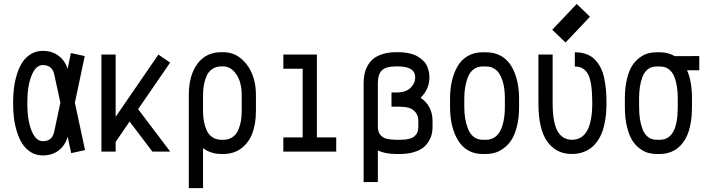

<svg xmlns="http://www.w3.org/2000/svg" viewBox="-20 -781 3642 989"><path d="M365.7 -252 418 -7.8 346.7 7.8 328.6 -77.1Q315.9 -32.2 282.5 -6.3Q249 19.5 200.7 19.5Q166.5 19.5 139.6 3.2Q112.8 -13.2 95.7 -39.6Q78.6 -65.9 67.4 -101.8Q56.2 -137.7 51.8 -174.3Q47.4 -210.9 47.4 -250.5Q47.4 -290 51.8 -326.4Q56.2 -362.8 67.4 -398.7Q78.6 -434.6 95.7 -460.7Q112.8 -486.8 139.6 -502.9Q166.5 -519 200.7 -519Q248 -519 281.5 -493.9Q314.9 -468.8 328.1 -426.3L345.2 -507.8L416.5 -492.2ZM291 -252 259.3 -398.4Q248.5 -445.8 200.7 -445.8Q164.6 -445.8 142.6 -392.1Q120.6 -338.4 120.6 -250.5Q120.6 -161.6 142.6 -107.7Q164.6 -53.7 200.7 -53.7Q248.5 -53.7 258.8 -101.1Z M575.7 0H502.4V-500H575.7V-179.2L795.9 -500L856.4 -458.5L691.4 -218.8L856.9 0H765.1L647.5 -154.8L575.7 -50.3Z M1225.1 -208.5V-291.5Q1225.1 -357.4 1197.3 -398.2Q1169.4 -439 1129.9 -439H1121.1Q1093.8 -439 1074.2 -426Q1054.7 -413.1 1044.7 -390.9Q1034.7 -368.7 1030.3 -344.2Q1025.9 -319.8 1025.9 -291.5V-208.5Q1025.9 -180.2 1030.3 -156Q1034.7 -131.8 1044.7 -109.4Q1054.7 -86.9 1074.2 -74Q1093.8 -61 1121.1 -61H1129.9Q1157.2 -61 1176.8 -74Q1196.3 -86.9 1206.3 -109.4Q1216.3 -131.8 1220.7 -156Q1225.1 -180.2 1225.1 -208.5ZM1129.9 12.2H1121.1Q1065.4 12.2 1025.9 -18.1V188H952.6V-291.5Q952.6 -392.6 996.8 -452.4Q1041 -512.2 1121.1 -512.2H1129.9Q1202.1 -512.2 1250.2 -450Q1298.3 -387.7 1298.3 -291.5V-208.5Q1298.3 -145 1280.5 -96.2Q1262.7 -47.4 1223.9 -17.6Q1185.1 12.2 1129.9 12.2Z M1439.5 -500H1612.3V-73.2H1711.9V0H1439.5V-73.2H1539.1V-426.8H1439.5Z M1926.3 -126.5Q1926.3 -95.7 1946.8 -78.4Q1967.3 -61 2021.5 -61H2040Q2093.8 -61 2114.3 -78.4Q2134.8 -95.7 2134.8 -126.5V-158.7Q2134.8 -186 2120.1 -203.1Q2105.5 -220.2 2085.4 -225.8Q2065.4 -231.4 2039.6 -231.4H1996.6V-304.7H2023.4Q2069.8 -304.7 2094.2 -328.1Q2118.7 -351.6 2118.7 -382.8Q2118.7 -439 2028.3 -439H2021.5Q1968.3 -439 1947.3 -418.9Q1926.3 -398.9 1926.3 -351.1ZM1853 -351.1Q1853 -377 1857.4 -398.9Q1861.8 -420.9 1873.5 -442.4Q1885.3 -463.9 1903.8 -478.8Q1922.4 -493.7 1952.4 -502.9Q1982.4 -512.2 2021.5 -512.2H2028.3Q2061 -512.2 2087.6 -506.3Q2114.3 -500.5 2131.6 -490Q2148.9 -479.5 2161.4 -467Q2173.8 -454.6 2180.2 -439.2Q2186.5 -423.8 2189.2 -410.4Q2191.9 -397 2191.9 -382.8Q2191.9 -321.3 2146.5 -277.3Q2176.3 -257.8 2192.1 -227.3Q2208 -196.8 2208 -158.7V-126.5Q2208 -107.9 2204.1 -90.6Q2200.2 -73.2 2189 -54Q2177.7 -34.7 2159.9 -20.5Q2142.1 -6.3 2111.1 2.9Q2080.1 12.2 2040 12.2H2021.5Q1964.8 12.2 1926.3 -5.9V156.7H1853Z M2653.8 -274.4V-229.5Q2653.8 -172.9 2642.3 -128.7Q2630.9 -84.5 2613.5 -58.6Q2596.2 -32.7 2572.8 -16.1Q2549.3 0.5 2527.6 6.3Q2505.9 12.2 2483.4 12.2H2466.3Q2384.3 12.2 2341.3 -55.2Q2298.3 -122.6 2298.3 -230V-273.9Q2298.3 -322.8 2307.9 -364.3Q2317.4 -405.8 2336.9 -439.5Q2356.4 -473.1 2389.4 -492.4Q2422.4 -511.7 2465.3 -511.7H2484.4Q2527.8 -511.7 2561 -492.7Q2594.2 -473.6 2614 -440.4Q2633.8 -407.2 2643.8 -365.2Q2653.8 -323.2 2653.8 -274.4ZM2484.4 -438.5H2465.3Q2438.5 -438.5 2419.2 -423.6Q2399.9 -408.7 2390.1 -383.3Q2380.4 -357.9 2376 -331.1Q2371.6 -304.2 2371.6 -273.9V-230Q2371.6 -199.2 2376 -171.6Q2380.4 -144 2390.4 -117.9Q2400.4 -91.8 2419.9 -76.4Q2439.5 -61 2466.3 -61H2483.4Q2505.9 -61 2523.2 -71Q2540.5 -81.1 2551.3 -97.4Q2562 -113.8 2568.6 -136.2Q2575.2 -158.7 2577.9 -181.4Q2580.6 -204.1 2580.6 -229.5V-274.4Q2580.6 -298.3 2578.1 -320.3Q2575.7 -342.3 2568.8 -364.3Q2562 -386.2 2551.5 -402.3Q2541 -418.5 2523.9 -428.5Q2506.8 -438.5 2484.4 -438.5Z M2893.1 -562 2824.7 -627.9 2950.7 -760.7 3019 -694.8ZM3104 -250.5Q3104 -204.1 3097.9 -165.5Q3091.8 -127 3081.5 -100.1Q3071.3 -73.2 3056.4 -52.7Q3041.5 -32.2 3026.1 -20.3Q3010.7 -8.3 2992.4 -0.7Q2974.1 6.8 2958.5 9.5Q2942.9 12.2 2926.3 12.2Q2844.7 12.2 2799.1 -51.5Q2753.4 -115.2 2753.4 -250.5V-500H2826.7V-250.5Q2826.7 -149.4 2852.1 -105.2Q2877.4 -61 2926.3 -61Q3030.8 -61 3030.8 -250.5Q3030.8 -356 3009.8 -397.2Q2988.8 -438.5 2940.9 -438.5V-511.7Q2974.1 -511.7 3000.2 -502.2Q3026.4 -492.7 3043.9 -474.6Q3061.5 -456.5 3073.5 -433.3Q3085.4 -410.2 3092 -379.4Q3098.6 -348.6 3101.3 -318.1Q3104 -287.6 3104 -250.5Z M3544.4 -274.4V-229.5Q3544.4 -187 3538.6 -152.1Q3532.7 -117.2 3523.2 -92.5Q3513.7 -67.9 3500 -49.1Q3486.3 -30.3 3471.9 -18.8Q3457.5 -7.3 3440.7 -0.2Q3423.8 6.8 3409.2 9.5Q3394.5 12.2 3378.9 12.2H3361.8Q3339.8 12.2 3319.3 6.6Q3298.8 1 3276.1 -15.4Q3253.4 -31.7 3237.1 -57.4Q3220.7 -83 3209.7 -127.7Q3198.7 -172.4 3198.7 -230V-273.9Q3198.7 -330.6 3209.5 -374.3Q3220.2 -418 3236.8 -443.4Q3253.4 -468.8 3275.9 -484.9Q3298.3 -501 3318.8 -506.3Q3339.4 -511.7 3360.8 -511.7H3379.9Q3421.9 -511.7 3456.1 -491.7L3582 -492.2V-418.9H3519Q3544.4 -362.8 3544.4 -274.4ZM3379.9 -438.5H3360.8Q3335.4 -438.5 3317.1 -424.3Q3298.8 -410.2 3289.6 -385.5Q3280.3 -360.8 3276.1 -333.5Q3272 -306.2 3272 -273.9V-230Q3272 -197.3 3276.1 -169.2Q3280.3 -141.1 3289.8 -115.7Q3299.3 -90.3 3317.6 -75.7Q3335.9 -61 3361.8 -61H3378.9Q3471.2 -61 3471.2 -229.5V-274.4Q3471.2 -307.1 3467 -334.2Q3462.9 -361.3 3453.1 -386Q3443.4 -410.6 3424.8 -424.6Q3406.2 -438.5 3379.9 -438.5Z"/></svg>

Font: Anka/Coder Narrow
Style: Regular
Weight: 400
Width: 3
Monospace: yes
Version: Version 001.100